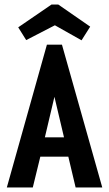

<svg xmlns="http://www.w3.org/2000/svg" viewBox="-20 -823 478 843"><path d="M312 0 280 -135H157L124 0H10L186 -627H252L429 0ZM219 -398 177 -220H261ZM95 -647 60 -703 206 -803H236L376 -706L338 -646L221 -712Z"/></svg>

Font: Inconsolata SemiCondensed ExtraBold
Style: Regular
Weight: 800
Width: 4
Monospace: yes
Designer: Raph Levien, Cyreal, Brenton Simpson
Foundry: Raph Levien, Cyreal, Google
Version: Version 3.100; ttfautohint (v1.8.4.7-5d5b)